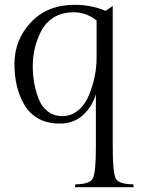

<svg xmlns="http://www.w3.org/2000/svg" viewBox="-20 -503 585 797"><path d="M290 -483Q359 -483 418 -458L448 -478V109Q448 214 460.5 238Q473 262 533 262L535 274H291L293 262Q352 262 365 238Q378 214 378 109V-111Q362 -59 323.5 -24.5Q285 10 229.5 10Q174 10 137 -12Q100 -34 80 -70Q40 -139 40 -238Q40 -337 108 -410Q176 -483 290 -483ZM350 -110Q381 -185 381 -265V-418Q338 -452 287 -452Q236 -452 202 -430Q168 -408 150 -372Q116 -305 116 -229Q116 -156 140 -94Q152 -61 177.5 -41Q203 -21 239.5 -21Q276 -21 305.5 -46Q335 -71 350 -110Z"/></svg>

Font: Gilda Display
Style: Regular
Weight: 400
Designer: Eduardo Rodriguez Tunni
Foundry: Eduardo Rodriguez Tunni
Version: Version 1.001